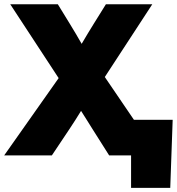

<svg xmlns="http://www.w3.org/2000/svg" viewBox="-20 -748 851 924"><path d="M0 0 262.2 -372.1 29.3 -727.5H258.3L316.4 -632.8Q331.1 -608.9 345.2 -585Q359.4 -561 373 -537.1Q387.2 -561 401.4 -585Q415.5 -608.9 430.7 -632.8L489.7 -727.5H712.9L484.4 -377.4L741.2 0H505.4L426.3 -125Q412.1 -147.5 398.2 -169.9Q384.3 -192.4 370.1 -214.4Q356.4 -192.4 342.3 -169.9Q328.1 -147.5 313 -125L229.5 0ZM610.8 156.2V0H564V-171.4H811L799.3 156.2Z"/></svg>

Font: Inter Display Black
Style: Regular
Weight: 900
Designer: Rasmus Andersson
Foundry: rsms
Version: Version 4.000;git-a52131595